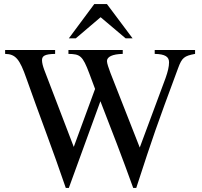

<svg xmlns="http://www.w3.org/2000/svg" viewBox="-20 -906 984 937"><path d="M932 -662H735V-643C786 -642 805 -629 805 -602C805 -581 799 -556 788 -525L662 -186L519 -550C510 -574 502 -597 502 -608C502 -629 529 -642 579 -643V-662H314V-643C371 -642 383 -635 416 -547L444 -472L340 -189L196 -565C189 -584 185 -600 185 -612C185 -633 198 -642 249 -643V-662H5V-643C56 -642 76 -618 109 -523C168 -355 240 -169 301 11H316L470 -412C522 -279 579 -131 630 11H645C730 -250 740 -279 849 -573C868 -625 879 -633 932 -643ZM627 -719 502 -886H440L316 -719H350L471 -822L593 -719Z"/></svg>

Font: XITS Math
Style: Regular
Weight: 400
Designer: MicroPress Inc., with final additions and corrections provided by Coen Hoffman, Elsevier (retired)
Version: Version 1.302